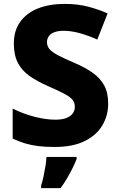

<svg xmlns="http://www.w3.org/2000/svg" viewBox="-20 -744 611 985"><path d="M260 10Q213 10 176.5 5.5Q140 1 108.5 -8.5Q77 -18 45 -33V-187Q99 -160 157 -145Q215 -130 264 -130Q298 -130 320 -138.5Q342 -147 353 -162Q364 -177 364 -196Q364 -219 350.5 -234Q337 -249 307 -264.5Q277 -280 227 -302Q172 -326 132.5 -353.5Q93 -381 72 -421Q51 -461 51 -521Q51 -587 84 -632.5Q117 -678 175.5 -701Q234 -724 312 -724Q379 -724 433.5 -709.5Q488 -695 532 -675L479 -541Q435 -561 390.5 -573.5Q346 -586 307 -586Q277 -586 258 -578.5Q239 -571 230 -557.5Q221 -544 221 -528Q221 -507 234.5 -491.5Q248 -476 279.5 -459.5Q311 -443 365 -420Q419 -397 457 -369.5Q495 -342 515 -305Q535 -268 535 -212Q535 -152 505.5 -101.5Q476 -51 415 -20.5Q354 10 260 10ZM373 72Q363 97 351 121Q339 145 324.5 170Q310 195 291 221H191V207Q198 187 203.5 160Q209 133 213.5 106.5Q218 80 218 61H373Z"/></svg>

Font: Noto Sans Symbols ExtraBold
Style: Regular
Weight: 800
Version: Version 2.002